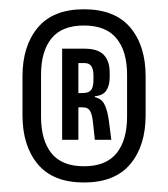

<svg xmlns="http://www.w3.org/2000/svg" viewBox="-20 -667 362 414"><path d="M161 -273.5Q94.5 -273.5 61.5 -313Q28.5 -352.5 28.5 -418.5V-502.5Q28.5 -568 61.5 -607.5Q94.5 -647 161 -647Q227.5 -647 260.8 -607.8Q294 -568.5 294 -502.5V-418.5Q294 -352.5 260.8 -313Q227.5 -273.5 161 -273.5ZM161 -308.5Q208.5 -308.5 231.2 -336.5Q254 -364.5 254 -415.5V-506Q254 -556.5 231.2 -584.2Q208.5 -612 161 -612Q113.5 -612 91 -584.2Q68.5 -556.5 68.5 -506V-415.5Q68.5 -364.5 91 -336.5Q113.5 -308.5 161 -308.5ZM184.5 -365.5 180.5 -403Q178.5 -421 174 -428.2Q169.5 -435.5 159 -435.5H141V-466L161 -466.5Q172.5 -467 177 -473.8Q181.5 -480.5 181.5 -494.5V-504Q181.5 -517.5 177 -524.2Q172.5 -531 162.5 -531H140V-562H163Q190.5 -562 203.5 -549Q216.5 -536 216.5 -510.5V-500Q216.5 -482.5 209.2 -471.8Q202 -461 184.5 -459.5V-454.5L178.5 -458.5Q197.5 -456.5 204.8 -442.8Q212 -429 215 -405L220 -365.5ZM114 -365.5V-562H149V-456V-444V-365.5Z"/></svg>

Font: Anek Latin Condensed Medium
Style: Regular
Weight: 500
Width: 3
Designer: Yesha Goshar
Foundry: Ek Type
Version: Version 1.003